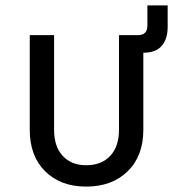

<svg xmlns="http://www.w3.org/2000/svg" viewBox="-20 -680 640 710"><path d="M90 -200V-550H180V-200Q180 -138 212 -103.5Q244 -69 299 -69Q355 -69 387.5 -103.5Q420 -138 420 -200V-550H490Q525 -550 525 -585V-660H600V-580Q600 -537 578.5 -511Q557 -485 510 -485V-200Q510 -103 452 -46.5Q394 10 299 10Q204 10 147 -46.5Q90 -103 90 -200Z"/></svg>

Font: JetBrainsMono NF
Style: Regular
Weight: 400
Designer: Philipp Nurullin, Konstantin Bulenkov
Foundry: JetBrains
Version: Version 2.251; ttfautohint (v1.8.3);Nerd Fonts 2.2.2